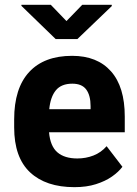

<svg xmlns="http://www.w3.org/2000/svg" viewBox="-20 -771 570 801"><path d="M302.7 -607.9H212.4L69.3 -746.6V-751H191.9L257.3 -683.1L323.2 -751H446.3V-745.6ZM500.5 -284.7V-219.2H184.6Q189.5 -161.6 219.2 -135.7Q249 -109.9 302.7 -109.9Q338.4 -109.9 370.1 -122.3Q401.9 -134.8 424.8 -161.1L490.7 -75.2Q474.6 -53.7 447 -34.4Q419.4 -15.1 380.4 -2.7Q341.3 9.8 290.5 9.8Q171.4 9.8 105.2 -52.2Q39.1 -114.3 39.1 -239.3V-272.9Q39.1 -402.8 101.6 -470.5Q164.1 -538.1 280.8 -538.1Q385.7 -538.1 443.1 -473.4Q500.5 -408.7 500.5 -284.7ZM357.9 -315.4V-328.1Q357.9 -373 339.8 -397.5Q321.8 -421.9 281.7 -421.9Q235.8 -421.9 213.1 -394.3Q190.4 -366.7 185.5 -315.4Z"/></svg>

Font: Robert Sans Black
Style: Regular
Weight: 900
Designer: Christian Robertson (extended by Adam Twardoch)
Foundry: Google
Version: Version 12.135;April 2, 2019;FontCreator 11.5.0.2425 64-bit;